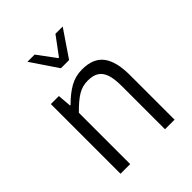

<svg xmlns="http://www.w3.org/2000/svg" viewBox="-200 -826 942 942"><g transform="rotate(-45 270.5 -355.5)"><path d="M141.6 -483.4 147.5 -411.6H150.9Q190.9 -452.1 229.5 -473.9Q268.1 -495.6 314.5 -495.6Q391.1 -495.6 426 -449.7Q460.9 -403.8 460.9 -309.6V0H394.5V-300.3Q394.5 -349.1 384.8 -378.9Q375 -408.7 353.5 -422.9Q332 -437 295.4 -437Q257.8 -437 226.6 -418.2Q195.3 -399.4 152.8 -356V0H85.9V-483.4ZM201.2 -711.4 271.5 -616.7H275.4L345.7 -711.4H396L301.8 -572.8H245.1L151.4 -711.4Z"/></g></svg>

Font: Varta
Style: Light
Weight: 300
Designer: Joana Correia, Viktoriya Grabowska, Eben Sorkin
Foundry: Sorkin Type
Version: Version 1.002; ttfautohint (v1.3) -l 8 -r 24 -G 200 -x 12 -H